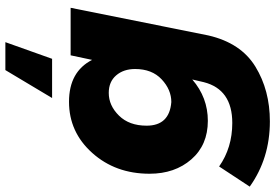

<svg xmlns="http://www.w3.org/2000/svg" viewBox="-197 -649 1025 715"><g transform="rotate(-90 315.5 -291.5)"><path d="M454 -610H308L412 -784H516ZM221 201Q83 201 -22 126L53 12Q123 61 215 61Q340 61 367 -45L377 -88Q310 -30 223 -30Q133 -30 79.5 -91.5Q26 -153 26 -247Q26 -374 103.5 -460.5Q181 -547 294 -547Q406 -547 450 -461L467 -541H644L541 -28Q513 93 425 147Q337 201 221 201ZM293 -166Q339 -166 377.5 -202Q416 -238 416 -301Q416 -344 392.2 -371.5Q368.5 -399 327 -399Q280 -399 242.5 -361Q205 -323 205 -258Q205 -173 293 -166Z"/></g></svg>

Font: Argentum Sans
Style: Bold Italic
Weight: 700
Italic angle: -11°
Designer: Julieta Ulanovsky (font), Cristiano Sobral (main changes and remaster)
Foundry: Julieta Ulanovsky (font), Cristiano Sobral (main changes and remaster)
Version: Version 2.007;June 15, 2022;FontCreator 14.0.0.2814 64-bit; 